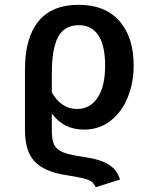

<svg xmlns="http://www.w3.org/2000/svg" viewBox="-20 -562 640 800"><path d="M480 186 379 218Q372 203 361.5 195Q351 187 329 181.5Q307 176 258 168Q168 155 126 112.5Q84 70 84 -20V-272Q84 -405 140.5 -473.5Q197 -542 307 -542Q418 -542 477.5 -474.5Q537 -407 537 -289Q537 -218 512.5 -157Q488 -96 441 -59Q394 -22 330 -22Q245 -22 196 -89V-14Q196 24 207 43.5Q218 63 245.5 73.5Q273 84 330 92Q399 102 433.5 124Q468 146 480 186ZM196 -257V-177Q215 -143 241.5 -125.5Q268 -108 301 -108Q356 -108 387 -155.5Q418 -203 418 -288Q418 -372 390 -414.5Q362 -457 309 -457Q248 -457 222 -408Q196 -359 196 -257Z"/></svg>

Font: Fira Mono Medium
Style: Regular
Weight: 500
Designer: Carrois Corporate & Edenspiekermann AG
Foundry: Carrois Corporate GbR & Edenspiekermann AG
Version: Version 3.206